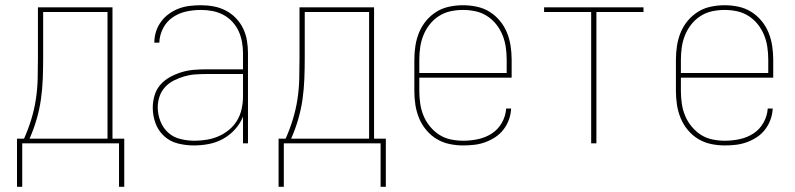

<svg xmlns="http://www.w3.org/2000/svg" viewBox="-20 -548 3040 734"><path d="M45 166V-18H72Q88 -54 99.5 -91.5Q111 -129 117 -168Q123 -207 124 -246.5Q125 -286 125 -325V-520H410V-18H455V166H435V0H65V166ZM93 -18H391V-502H145V-325Q145 -286 143.5 -246.5Q142 -207 136.5 -168.5Q131 -130 120 -92Q109 -54 93 -18Z M721 8Q690 8 660 0.5Q630 -7 607.5 -27.5Q585 -48 574.5 -77Q564 -106 564 -136Q564 -160 571 -183.5Q578 -207 593.5 -224.5Q609 -242 630 -253.5Q651 -265 674 -272Q697 -279 720.5 -281Q744 -283 768 -283H909V-345Q909 -366 905 -388Q901 -410 892 -429.5Q883 -449 867.5 -465.5Q852 -482 832.5 -492Q813 -502 791.5 -506Q770 -510 748 -510Q720 -510 692 -504Q664 -498 640.5 -482Q617 -466 603.5 -440Q590 -414 589 -385H570Q570 -407 576.5 -427.5Q583 -448 596 -465.5Q609 -483 626.5 -495.5Q644 -508 664 -515.5Q684 -523 705.5 -525.5Q727 -528 748 -528Q773 -528 797 -523.5Q821 -519 842.5 -508Q864 -497 881.5 -479Q899 -461 909.5 -439Q920 -417 924 -393Q928 -369 928 -345V0H909V-102Q898 -75 878 -53Q858 -31 832.5 -17Q807 -3 778.5 2.5Q750 8 721 8ZM724 -10Q747 -10 771 -14Q795 -18 816.5 -27.5Q838 -37 856.5 -52.5Q875 -68 887 -88.5Q899 -109 904 -132.5Q909 -156 909 -180V-265H768Q747 -265 726 -263.5Q705 -262 684.5 -256Q664 -250 645 -240.5Q626 -231 611.5 -215.5Q597 -200 590 -179.5Q583 -159 583 -138Q583 -111 593 -85Q603 -59 623 -41Q643 -23 670 -16.5Q697 -10 724 -10Z M1045 166V-18H1072Q1088 -54 1099.5 -91.5Q1111 -129 1117 -168Q1123 -207 1124 -246.5Q1125 -286 1125 -325V-520H1410V-18H1455V166H1435V0H1065V166ZM1093 -18H1391V-502H1145V-325Q1145 -286 1143.5 -246.5Q1142 -207 1136.5 -168.5Q1131 -130 1120 -92Q1109 -54 1093 -18Z M1751 8Q1724 8 1698 2.5Q1672 -3 1649.5 -16.5Q1627 -30 1609.5 -51Q1592 -72 1582 -96.5Q1572 -121 1568 -147Q1564 -173 1564 -200V-320Q1564 -346 1568 -372.5Q1572 -399 1582 -423.5Q1592 -448 1609 -468.5Q1626 -489 1648.5 -503Q1671 -517 1697.5 -522.5Q1724 -528 1750 -528Q1776 -528 1802.5 -522.5Q1829 -517 1851.5 -503Q1874 -489 1891 -468.5Q1908 -448 1918 -423.5Q1928 -399 1932 -372.5Q1936 -346 1936 -320V-251H1583V-200Q1583 -176 1586.5 -152Q1590 -128 1599 -106Q1608 -84 1623.5 -65Q1639 -46 1659 -33Q1679 -20 1703 -15Q1727 -10 1751 -10Q1779 -10 1807.5 -16Q1836 -22 1860 -37.5Q1884 -53 1898.5 -78.5Q1913 -104 1915 -133H1934Q1933 -111 1925.5 -90.5Q1918 -70 1905 -53Q1892 -36 1874 -24Q1856 -12 1835.5 -4.5Q1815 3 1793.5 5.5Q1772 8 1751 8ZM1583 -269H1917V-320Q1917 -344 1913.5 -368Q1910 -392 1901 -414Q1892 -436 1877 -455Q1862 -474 1841.5 -487Q1821 -500 1797.5 -505Q1774 -510 1750 -510Q1726 -510 1702.5 -505Q1679 -500 1658.5 -487Q1638 -474 1623 -455Q1608 -436 1599 -414Q1590 -392 1586.5 -368Q1583 -344 1583 -320Z M2240 0V-502H2060V-520H2440V-502H2260V0Z M2751 8Q2724 8 2698 2.5Q2672 -3 2649.5 -16.5Q2627 -30 2609.5 -51Q2592 -72 2582 -96.5Q2572 -121 2568 -147Q2564 -173 2564 -200V-320Q2564 -346 2568 -372.5Q2572 -399 2582 -423.5Q2592 -448 2609 -468.5Q2626 -489 2648.5 -503Q2671 -517 2697.5 -522.5Q2724 -528 2750 -528Q2776 -528 2802.5 -522.5Q2829 -517 2851.5 -503Q2874 -489 2891 -468.5Q2908 -448 2918 -423.5Q2928 -399 2932 -372.5Q2936 -346 2936 -320V-251H2583V-200Q2583 -176 2586.5 -152Q2590 -128 2599 -106Q2608 -84 2623.5 -65Q2639 -46 2659 -33Q2679 -20 2703 -15Q2727 -10 2751 -10Q2779 -10 2807.5 -16Q2836 -22 2860 -37.5Q2884 -53 2898.5 -78.5Q2913 -104 2915 -133H2934Q2933 -111 2925.5 -90.5Q2918 -70 2905 -53Q2892 -36 2874 -24Q2856 -12 2835.5 -4.5Q2815 3 2793.5 5.5Q2772 8 2751 8ZM2583 -269H2917V-320Q2917 -344 2913.5 -368Q2910 -392 2901 -414Q2892 -436 2877 -455Q2862 -474 2841.5 -487Q2821 -500 2797.5 -505Q2774 -510 2750 -510Q2726 -510 2702.5 -505Q2679 -500 2658.5 -487Q2638 -474 2623 -455Q2608 -436 2599 -414Q2590 -392 2586.5 -368Q2583 -344 2583 -320Z"/></svg>

Font: Zed Mono Thin
Style: Regular
Weight: 100
Monospace: yes
Designer: Belleve Invis
Foundry: Belleve Invis
Version: Version 1.0.0; ttfautohint (v1.8.4)